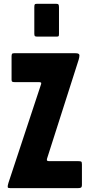

<svg xmlns="http://www.w3.org/2000/svg" viewBox="-20 -976 465 996"><path d="M158 -801.2V-938Q158 -950 160.4 -953.2Q162.8 -956.4 173.2 -956.4H270Q280.4 -956.4 283.2 -952.8Q286 -949.2 286 -938V-800.4Q286 -790.8 284 -788.4Q282 -786 272.4 -786H174Q163.6 -786 160.8 -788.8Q158 -791.6 158 -801.2ZM40 -562V-684Q40 -693 42.5 -696.5Q45 -700 54 -700H370Q383 -700 387.5 -697Q392 -694 392 -689Q392 -679 388 -666L224 -153Q223 -150 223 -146Q223 -140 237 -140H387Q398 -140 401.5 -137.5Q405 -135 405 -123V-18Q405 -5 399.5 -2.5Q394 0 383 0H34Q29 0 24.5 -1Q20 -2 20 -6Q20 -14 21.5 -18.5Q23 -23 24 -28L193 -539Q194 -541 194 -545Q194 -550 180 -550H56Q48 -550 44 -552Q40 -554 40 -562Z"/></svg>

Font: Railroad Gothic CC
Style: Bold
Weight: 700
Designer: indestructible type*
Foundry: Cowboy Collective
Version: Version 1.000